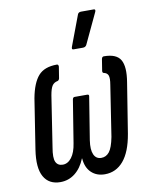

<svg xmlns="http://www.w3.org/2000/svg" viewBox="-81 -760 645 825"><g transform="rotate(-10 241.5 -347.0)"><path d="M116 6Q66 6 44 -33Q22 -72 34 -150L68 -368Q80 -433 106.5 -463.5Q133 -494 188 -494Q195 -494 195 -484L187 -434Q185 -426 179 -424Q163 -421 155 -409Q147 -397 142 -368L108 -147Q100 -102 108.5 -84Q117 -66 139 -66Q161 -66 177.5 -87.5Q194 -109 200 -149L230 -335Q232 -344 239 -344H294Q303 -344 301 -335L271 -149Q265 -109 274.5 -87.5Q284 -66 307 -66Q328 -66 342 -83.5Q356 -101 365 -147L399 -368Q404 -397 399.5 -409Q395 -421 379 -424Q374 -426 375 -434L383 -484Q385 -494 393 -494Q448 -494 465.5 -463.5Q483 -433 472 -367L437 -148Q424 -71 391.5 -32.5Q359 6 310 6Q274 6 251 -16Q228 -38 225 -78H224Q208 -38 180 -16Q152 6 116 6ZM270 -546Q265 -546 264 -549Q263 -552 265 -558L315 -691Q317 -696 321 -698Q325 -700 330 -700H385Q390 -700 391 -697Q392 -694 390 -689L327 -555Q322 -546 311 -546Z"/></g></svg>

Font: Sofia Sans Extra Condensed Medium
Style: Italic
Weight: 500
Italic angle: -9°
Version: Version 4.100